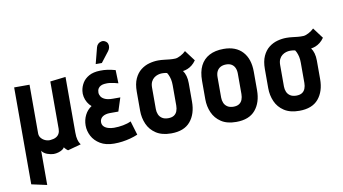

<svg xmlns="http://www.w3.org/2000/svg" viewBox="-87 -925 2416 1352"><g transform="rotate(-10 1121.0 -249.0)"><path d="M409 -113V-511L298 -498V-159Q298 -140 290.5 -125.5Q283 -111 267.5 -102.5Q252 -94 228 -92Q211 -90 193 -97Q175 -104 162.5 -118.5Q150 -133 150 -153V-501H40V192L150 216V-29Q155 -20 165 -12.5Q175 -5 187 -0.5Q199 4 211.5 6.5Q224 9 233 9Q250 9 267 4Q284 -1 296 -9Q308 -17 311 -25Q313 -22 317.5 -16.5Q322 -11 327.5 -6.5Q333 -2 337 1L432 -25Q431 -27 425.5 -35Q420 -43 414.5 -62Q409 -81 409 -113Z M768 -402 765 -497Q736 -505 709.5 -509Q683 -513 656 -512Q607 -511 576 -493.5Q545 -476 529 -449.5Q513 -423 509 -393Q506 -373 510.5 -351Q515 -329 526.5 -309.5Q538 -290 554 -277Q523 -257 506 -223Q489 -189 489 -149Q489 -110 508 -73.5Q527 -37 566.5 -13Q606 11 665 11Q696 11 725 7Q754 3 782 -4.5Q810 -12 836 -23L806 -123Q794 -117 779.5 -112.5Q765 -108 749 -105Q733 -102 716.5 -100.5Q700 -99 684 -99Q662 -99 642.5 -105Q623 -111 611.5 -123Q600 -135 600 -154Q600 -166 605.5 -176Q611 -186 620.5 -192.5Q630 -199 643.5 -202.5Q657 -206 672 -206H733L764 -302H711Q676 -302 655.5 -311Q635 -320 626.5 -334Q618 -348 618 -362Q618 -379 625 -390.5Q632 -402 644.5 -408Q657 -414 671 -415Q691 -417 707.5 -415Q724 -413 739 -409.5Q754 -406 768 -402ZM736 -638Q745 -650 747.5 -663.5Q750 -677 745.5 -689Q741 -701 729 -708Q716 -716 702 -713.5Q688 -711 678 -702Q668 -693 664 -679L634 -563H678Z M1326 -468 1269 -544Q1253 -528 1231 -516.5Q1209 -505 1194 -504Q1174 -503 1153.5 -505Q1133 -507 1113 -509.5Q1093 -512 1072 -512Q1040 -512 1007 -503Q974 -494 946.5 -472.5Q919 -451 902 -414Q885 -377 885 -321V-185Q885 -134 904.5 -89.5Q924 -45 966 -17.5Q1008 10 1074 10Q1166 10 1211 -43.5Q1256 -97 1256 -185V-317Q1256 -346 1249.5 -369Q1243 -392 1231 -408Q1247 -410 1263.5 -416.5Q1280 -423 1296 -435.5Q1312 -448 1326 -468ZM1142 -323V-177Q1142 -155 1135 -137Q1128 -119 1112.5 -109Q1097 -99 1071 -99Q1045 -99 1028 -110Q1011 -121 1003.5 -139Q996 -157 996 -177V-331Q996 -356 1004 -372.5Q1012 -389 1025 -399Q1038 -409 1053 -413.5Q1068 -418 1082 -418Q1089 -418 1094.5 -417.5Q1100 -417 1105.5 -416.5Q1111 -416 1118 -414Q1123 -407 1126.5 -399Q1130 -391 1133 -382.5Q1136 -374 1138 -364.5Q1140 -355 1141 -344.5Q1142 -334 1142 -323Z M1721 -185V-317Q1721 -409 1673.5 -460.5Q1626 -512 1539 -512Q1478 -512 1436 -489.5Q1394 -467 1372.5 -424Q1351 -381 1351 -317V-185Q1351 -134 1370.5 -89.5Q1390 -45 1431.5 -17.5Q1473 10 1539 10Q1631 10 1676 -43.5Q1721 -97 1721 -185ZM1608 -323V-177Q1608 -155 1601 -137Q1594 -119 1578.5 -109Q1563 -99 1538 -99Q1512 -99 1495 -110Q1478 -121 1470.5 -139Q1463 -157 1463 -177V-323Q1463 -349 1472 -366Q1481 -383 1497.5 -392Q1514 -401 1538 -401Q1561 -401 1576.5 -391.5Q1592 -382 1600 -364.5Q1608 -347 1608 -323Z M2242 -468 2185 -544Q2169 -528 2147 -516.5Q2125 -505 2110 -504Q2090 -503 2069.5 -505Q2049 -507 2029 -509.5Q2009 -512 1988 -512Q1956 -512 1923 -503Q1890 -494 1862.5 -472.5Q1835 -451 1818 -414Q1801 -377 1801 -321V-185Q1801 -134 1820.5 -89.5Q1840 -45 1882 -17.5Q1924 10 1990 10Q2082 10 2127 -43.5Q2172 -97 2172 -185V-317Q2172 -346 2165.5 -369Q2159 -392 2147 -408Q2163 -410 2179.5 -416.5Q2196 -423 2212 -435.5Q2228 -448 2242 -468ZM2058 -323V-177Q2058 -155 2051 -137Q2044 -119 2028.5 -109Q2013 -99 1987 -99Q1961 -99 1944 -110Q1927 -121 1919.5 -139Q1912 -157 1912 -177V-331Q1912 -356 1920 -372.5Q1928 -389 1941 -399Q1954 -409 1969 -413.5Q1984 -418 1998 -418Q2005 -418 2010.5 -417.5Q2016 -417 2021.5 -416.5Q2027 -416 2034 -414Q2039 -407 2042.5 -399Q2046 -391 2049 -382.5Q2052 -374 2054 -364.5Q2056 -355 2057 -344.5Q2058 -334 2058 -323Z"/></g></svg>

Font: Advent Pro
Style: Bold
Weight: 700
Designer: VivaRado, Andreas Kalpakidis
Foundry: VivaRado, Andreas Kalpakidis
Version: Version 3.000